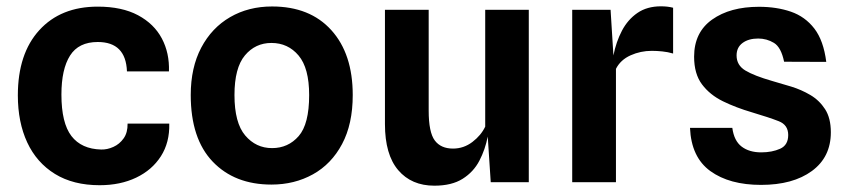

<svg xmlns="http://www.w3.org/2000/svg" viewBox="-20 -577 2688 608"><path d="M295.5 9.5Q212 9.5 154 -26.2Q96 -62 66.2 -126Q36.5 -190 36.5 -275Q36.5 -407 104.5 -481.5Q172.5 -556 289.5 -556Q366 -556 417 -528.8Q468 -501.5 492.5 -455.2Q517 -409 515 -351H382Q378.5 -444 289.5 -444Q229 -444 201.8 -401Q174.5 -358 174.5 -277.5Q174.5 -187.5 206.2 -146.2Q238 -105 300.5 -103.5Q319.5 -103 339 -111.8Q358.5 -120.5 371.5 -138.8Q384.5 -157 384 -185.5H516Q517.5 -126 489.5 -82.2Q461.5 -38.5 411.2 -14.5Q361 9.5 295.5 9.5Z M839.5 7.5Q723 7.5 653.5 -65.2Q584 -138 584 -276Q584 -363 617.2 -426Q650.5 -489 708.8 -522.8Q767 -556.5 841.5 -556.5Q961.5 -556.5 1029.2 -481.5Q1097 -406.5 1097 -276Q1097 -184 1063.2 -120.8Q1029.5 -57.5 971 -25Q912.5 7.5 839.5 7.5ZM841.5 -108Q892.5 -108 925.8 -146Q959 -184 959 -276Q959 -361.5 925.5 -401.2Q892 -441 839.5 -441Q788.5 -441 755.5 -401.5Q722.5 -362 722.5 -276Q722.5 -188 756.5 -148Q790.5 -108 841.5 -108Z M1355.5 11Q1283 11 1241 -38.2Q1199 -87.5 1199 -184V-546H1337.5V-226.5Q1337.5 -158 1356.8 -132.2Q1376 -106.5 1414.5 -106.5Q1448.5 -106.5 1476 -127.5Q1503.5 -148.5 1516.5 -176V-546H1654.5V0H1534L1524.5 -144.5Q1516.5 -103.5 1498 -68Q1479.5 -32.5 1445 -10.8Q1410.5 11 1355.5 11Z M1792 0V-546H1913.5L1922.5 -401.5Q1931 -444.5 1949.5 -479.8Q1968 -515 1998.5 -536Q2029 -557 2073 -557Q2094.5 -557 2111.5 -552.5V-407.5Q2094.5 -412.5 2077.2 -414.2Q2060 -416 2044 -416Q2008.5 -416 1976.8 -401.8Q1945 -387.5 1930.5 -359V0Z M2390 8.5Q2290 8.5 2229.5 -35.2Q2169 -79 2165 -172H2299Q2304.5 -131 2328.5 -112.8Q2352.5 -94.5 2390.5 -94.5Q2425 -94.5 2450.5 -106Q2476 -117.5 2476 -149.5Q2476 -181.5 2446 -193.2Q2416 -205 2360.5 -221.5Q2311 -236 2269.5 -256.2Q2228 -276.5 2203 -309.8Q2178 -343 2178 -397.5Q2178 -474.5 2235 -515Q2292 -555.5 2383.5 -555.5Q2439.5 -555.5 2484.5 -540Q2529.5 -524.5 2558.8 -486.5Q2588 -448.5 2596.5 -381L2463 -381.5Q2453.5 -427.5 2430.8 -441.2Q2408 -455 2381 -455Q2350.5 -455 2331.5 -441Q2312.5 -427 2312.5 -401.5Q2312.5 -370.5 2340.2 -353.8Q2368 -337 2425.5 -320.5Q2453.5 -312.5 2485.5 -302.8Q2517.5 -293 2546 -276.2Q2574.5 -259.5 2592.8 -231.2Q2611 -203 2611 -158Q2611 -79.5 2551 -35.5Q2491 8.5 2390 8.5Z"/></svg>

Font: Spline Sans SemiBold
Style: Regular
Weight: 600
Designer: Eben Sorkin, Mirko Velimirovic
Foundry: Sorkin Type
Version: Version 1.000; ttfautohint (v1.8.3)